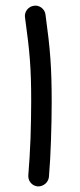

<svg xmlns="http://www.w3.org/2000/svg" viewBox="-20 -626 283 682"><path d="M68.8 -564.5C85.9 -439.9 90.8 -384.3 90.8 -266.1C90.8 -223.6 89.8 -179.7 88.4 -133.3C86.4 -86.9 84 -43.5 80.6 -3.4V0.5C80.6 17.6 93.8 34.2 113.8 36.1H116.2C134.3 36.1 151.9 22 153.8 2.4C157.2 -38.1 159.7 -81.5 161.1 -127.9C162.6 -174.3 163.6 -219.2 163.6 -262.7C163.6 -386.7 158.7 -449.2 141.6 -574.2C139.2 -593.8 121.6 -606 106.4 -606C104.5 -606 102.5 -606 100.6 -605.5C80.6 -603 68.4 -585.4 68.4 -569.8C68.4 -567.9 68.4 -565.9 68.8 -564.5Z"/></svg>

Font: Mikhak
Style: Regular
Weight: 400
Designer: Amin Abedi
Version: Version 3.2